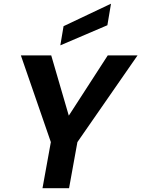

<svg xmlns="http://www.w3.org/2000/svg" viewBox="-20 -992 745 1012"><path d="M204 0 248 -243 90 -700H250L348 -364L332 -366L548 -700H705L388 -243L344 0ZM298 -753 315 -854 564 -972H565L546 -859Z"/></svg>

Font: DM Sans 28pt ExtraBold
Style: Italic
Weight: 800
Italic angle: -10°
Version: Version 4.004;gftools[0.9.30]